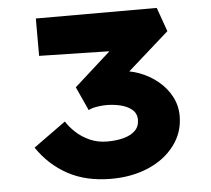

<svg xmlns="http://www.w3.org/2000/svg" viewBox="-51 -763 910 829"><g transform="rotate(-5 403.5 -349.0)"><path d="M399 10Q290 10 211 -33Q132 -76 80 -153L220 -254Q235 -230 260 -206.5Q285 -183 319.5 -167.5Q354 -152 396 -152Q435 -152 466.5 -160.5Q498 -169 516.5 -187Q535 -205 535 -234Q535 -262 515 -278.5Q495 -295 465.5 -302Q436 -309 407 -309Q390 -309 374.5 -307Q359 -305 347 -302Q335 -299 327 -294L280 -397L469 -567L503 -538L134 -546V-708H658L695 -604L420 -360L374 -441Q386 -445 411 -447.5Q436 -450 466 -450Q514 -450 558.5 -433.5Q603 -417 639 -387.5Q675 -358 695.5 -319Q716 -280 716 -235Q716 -163 673.5 -107Q631 -51 559.5 -20.5Q488 10 399 10Z"/></g></svg>

Font: Lexend Tera ExtraBold
Style: Regular
Weight: 800
Designer: Bonnie Shaver-Troup, Thomas Jockin
Foundry: Lexend
Version: Version 1.007